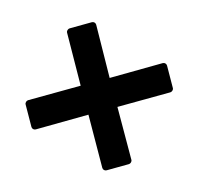

<svg xmlns="http://www.w3.org/2000/svg" viewBox="-104 -679 722 697"><g transform="rotate(30 256.5 -330.0)"><path d="M99 -110C104 -105 112 -105 117 -110L256 -252L396 -110C401 -105 409 -105 414 -110L473 -170C477 -174 478 -183 473 -188L333 -329L473 -471C477 -475 478 -484 473 -489L414 -549C409 -554 401 -554 396 -549L256 -406L117 -549C112 -554 104 -554 99 -549L40 -489C36 -485 35 -476 40 -471L179 -329L40 -188C36 -184 35 -175 40 -170Z"/></g></svg>

Font: Falling Sky
Style: Bd
Weight: 700
Designer: Paul D. Hunt
Foundry: Adobe Systems Incorporated
Version: Version 1.02